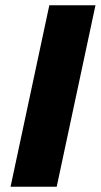

<svg xmlns="http://www.w3.org/2000/svg" viewBox="-20 -708 382 728"><path d="M20 0 167 -688H342L195 0Z"/></svg>

Font: Saira
Style: Bold Italic
Weight: 700
Italic angle: -12°
Designer: Hector Gatti with collaboration of the Omnibus-Type team
Foundry: Omnibus-Type
Version: Version 1.100; ttfautohint (v1.8.3)